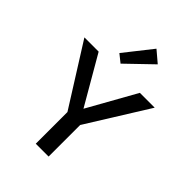

<svg xmlns="http://www.w3.org/2000/svg" viewBox="-259 -1035 1153 1153"><g transform="rotate(45 317.5 -458.0)"><path d="M445 -855 284 -700 234 -740 373 -916ZM616 -658 373 -268V0H264V-269L19 -658H140L318 -351L490 -658Z"/></g></svg>

Font: EauTest Semibold
Style: Regular
Weight: 600
Designer: Christian Thalmann (Catharsis Fonts)
Version: Version 0.001;PS 000.001;hotconv 1.0.88;makeotf.lib2.5.64775